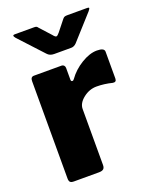

<svg xmlns="http://www.w3.org/2000/svg" viewBox="-139 -822 720 900"><g transform="rotate(-20 220.5 -371.5)"><path d="M48 -23V-509Q48 -530 65 -530H203Q210 -530 214.5 -525Q219 -520 219 -512V-454Q219 -445 226 -445Q231 -445 235 -451Q262 -489 304 -514.5Q346 -540 382 -540Q419 -540 419 -521V-387Q419 -369 401 -372Q361 -382 323 -382Q287 -382 256.5 -358Q226 -334 226 -305V-26Q226 -12 219 -6Q212 0 196 0H72Q58 0 53 -5.5Q48 -11 48 -23ZM311 -743H408Q417 -743 417 -739Q417 -736 409 -726L300 -605Q288 -593 274 -593H189Q167 -593 155 -607L45 -726Q38 -735 38 -738Q38 -743 47 -743H138H143Q150 -743 154 -741.5Q158 -740 162 -734L211 -680Q221 -667 227 -667Q230 -667 234 -670.5Q238 -674 243 -680L286 -734Q291 -740 296 -741.5Q301 -743 311 -743Z"/></g></svg>

Font: Libre Franklin ExtraBold
Style: Regular
Weight: 800
Designer: Pablo Impallari, Rodrigo Fuenzalida
Foundry: Impallari Type
Version: Version 1.002; ttfautohint (v1.5)